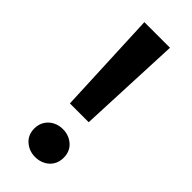

<svg xmlns="http://www.w3.org/2000/svg" viewBox="-233 -740 795 795"><g transform="rotate(45 165.0 -342.5)"><path d="M110 -244 90 -700H240L220 -244ZM165 15Q130 15 104.5 -7.2Q79 -29.5 79 -66.5Q79 -91.5 90.8 -110Q102.5 -128.5 122 -138.5Q141.5 -148.5 165 -148.5Q200.5 -148.5 225.8 -126.2Q251 -104 251 -66.5Q251 -42 239.5 -23.5Q228 -5 208.2 5Q188.5 15 165 15Z"/></g></svg>

Font: Geologica Medium
Style: Regular
Weight: 500
Designer: Sindre Bremnes, Frode Helland
Foundry: Monokrom Skriftforlag AS
Version: Version 1.010;gftools[0.9.28]